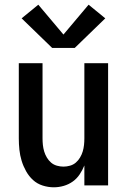

<svg xmlns="http://www.w3.org/2000/svg" viewBox="-20 -789 540 817"><path d="M209 8Q185 8 161.5 0.5Q138 -7 120.5 -23Q103 -39 91 -60.5Q79 -82 72 -105Q65 -128 62.5 -152Q60 -176 60 -200V-520H161V-200Q161 -186 162.5 -172Q164 -158 168 -144.5Q172 -131 179.5 -118.5Q187 -106 197.5 -97Q208 -88 222 -84Q236 -80 250 -80Q264 -80 278 -84Q292 -88 302.5 -97Q313 -106 320.5 -118.5Q328 -131 332 -144.5Q336 -158 337.5 -172Q339 -186 339 -200V-520H440V0H339V-85Q331 -65 319 -47Q307 -29 289.5 -16.5Q272 -4 251 2Q230 8 209 8ZM298 -585H202L72 -711L143 -769L250 -642L357 -769L428 -711Z"/></svg>

Font: Zed Sans Semibold
Style: Regular
Weight: 600
Designer: Belleve Invis
Foundry: Belleve Invis
Version: Version 1.0.0; ttfautohint (v1.8.4)